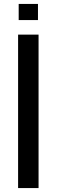

<svg xmlns="http://www.w3.org/2000/svg" viewBox="-20 -956 288 976"><path d="M173 -854H75V-936H173ZM176 0H72V-780H176Z"/></svg>

Font: Coupeur_Texte
Style: Regular
Weight: 400
Designer: Léa Rolland
Version: Version 1.000;PS 001.000;hotconv 1.0.88;makeotf.lib2.5.64775